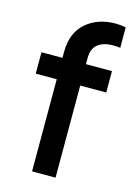

<svg xmlns="http://www.w3.org/2000/svg" viewBox="-116 -821 633 884"><g transform="rotate(15 201.0 -378.5)"><path d="M127 0H239V-439H363V-541H239V-569Q239 -616 266 -636.5Q293 -657 338 -657Q344 -657 354 -656.5Q364 -656 372 -654V-752Q363 -754 349 -755.5Q335 -757 324 -757Q238 -757 182.5 -708.5Q127 -660 127 -569V-541H27V-439H127Z"/></g></svg>

Font: Custom Plus Jakarta Sans SemiBold
Style: Regular
Weight: 600
Designer: Gumpita Rahayu & FullSphere
Foundry: Tokotype & FullSphere
Version: Version 1.001;hotconv 1.0.117;makeotfexe 2.5.65602